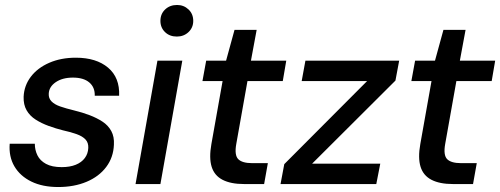

<svg xmlns="http://www.w3.org/2000/svg" viewBox="-20 -740 2011 772"><path d="M214 12Q151 12 106 -10Q61 -32 38 -71Q15 -110 19 -162H120Q120 -137 130.5 -115.5Q141 -94 165 -81Q189 -68 228 -68Q261 -68 284.5 -77.5Q308 -87 321 -104.5Q334 -122 335 -145Q336 -166 324 -179Q312 -192 288.5 -200.5Q265 -209 233 -216Q205 -223 176 -233.5Q147 -244 123.5 -259Q100 -274 87 -296.5Q74 -319 75 -351Q77 -396 104 -431.5Q131 -467 178 -487.5Q225 -508 285 -508Q367 -508 414.5 -468Q462 -428 459 -355H361Q362 -389 339 -408.5Q316 -428 273 -428Q231 -428 204 -409.5Q177 -391 176 -363Q175 -345 187 -332.5Q199 -320 222 -312Q245 -304 278 -296Q311 -288 340 -277Q369 -266 392 -251Q415 -236 427.5 -213Q440 -190 438 -158Q436 -107 407 -68.5Q378 -30 328 -9Q278 12 214 12Z M525 0 613 -496H713L625 0ZM691 -593Q662 -593 643.5 -611Q625 -629 625 -656Q625 -684 644 -702Q663 -720 692 -720Q719 -720 738 -702Q757 -684 757 -656Q757 -629 738 -611Q719 -593 691 -593Z M961 0Q908 0 875 -17Q842 -34 831 -69.5Q820 -105 830 -161L875 -414H794L809 -496H889L923 -620H1012L989 -496H1131L1117 -414H975L930 -161Q922 -116 938 -100Q954 -84 994 -84H1057L1042 0Z M1108 0 1123 -80 1456 -414H1193L1208 -496H1585L1570 -416L1235 -82H1509L1493 0Z M1801 0Q1748 0 1715 -17Q1682 -34 1671 -69.5Q1660 -105 1670 -161L1715 -414H1634L1649 -496H1729L1763 -620H1852L1829 -496H1971L1957 -414H1815L1770 -161Q1762 -116 1778 -100Q1794 -84 1834 -84H1897L1882 0Z"/></svg>

Font: DM Sans 28pt Medium
Style: Italic
Weight: 500
Italic angle: -10°
Version: Version 4.004;gftools[0.9.30]